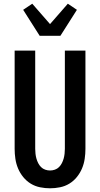

<svg xmlns="http://www.w3.org/2000/svg" viewBox="-20 -1008 540 1036"><path d="M250 8Q223 8 196 2.5Q169 -3 146 -17Q123 -31 105.5 -52.5Q88 -74 77.5 -99Q67 -124 63 -151Q59 -178 59 -205V-735H170V-205Q170 -192 171.5 -178.5Q173 -165 176.5 -152.5Q180 -140 186 -128Q192 -116 201.5 -106.5Q211 -97 224 -92.5Q237 -88 250 -88Q263 -88 276 -92.5Q289 -97 298.5 -106.5Q308 -116 314 -128Q320 -140 323.5 -152.5Q327 -165 328.5 -178.5Q330 -192 330 -205V-735H441V-205Q441 -178 437 -151Q433 -124 422.5 -99Q412 -74 394.5 -52.5Q377 -31 354 -17Q331 -3 304 2.5Q277 8 250 8ZM194 -815 105 -955 154 -988 250 -878 346 -988 395 -955 306 -815Z"/></svg>

Font: Iosevka SS18
Style: Bold
Weight: 700
Monospace: yes
Designer: Belleve Invis
Foundry: Belleve Invis
Version: Version 25.1.1; ttfautohint (v1.8.4)